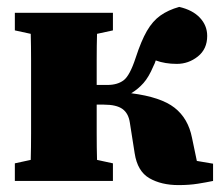

<svg xmlns="http://www.w3.org/2000/svg" viewBox="-20 -524 640 556"><path d="M370 -80 356 -169Q352 -196 334.5 -208.5Q317 -221 281 -221H260Q260 -181 260 -138.5Q260 -96 261 -61L307 -51V0H23V-51L69 -61Q70 -97 70 -138Q70 -179 70 -210V-277Q70 -308 70 -349Q70 -390 69 -426L23 -436V-487H307V-436L261 -426Q260 -392 260 -352Q260 -312 260 -278H291Q320 -278 338 -291.5Q356 -305 373 -357Q389 -406 405.5 -434.5Q422 -463 444.5 -479Q467 -495 499 -504Q538 -495 559 -472.5Q580 -450 580 -420Q580 -382 553 -360.5Q526 -339 492 -339Q458 -339 431 -349Q430 -345 428 -340.5Q426 -336 424 -332Q411 -301 395.5 -283.5Q380 -266 360 -254Q446 -243 485.5 -212Q525 -181 536 -125L550 -58L597 -50V0Q578 4 553 8Q528 12 497 12Q447 12 412.5 -8Q378 -28 370 -80Z"/></svg>

Font: Source Serif Pro Black
Style: Regular
Weight: 900
Designer: Frank Grießhammer
Foundry: Adobe Systems Incorporated
Version: Version 3.001;hotconv 1.0.111;makeotfexe 2.5.65597